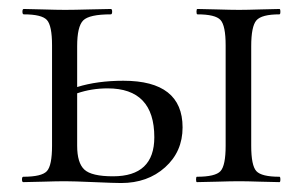

<svg xmlns="http://www.w3.org/2000/svg" viewBox="-20 -406 674 428"><path d="M255 -226Q387 -226 387 -122Q387 -68 348 -33Q309 2 250 2Q235 2 189.5 0Q144 -2 125 -2Q107 -2 75.5 -1Q44 0 32 0Q29 0 29 -6Q29 -12 32 -12Q73 -12 84.5 -24.5Q96 -37 96 -81V-305Q96 -349 84.5 -361.5Q73 -374 33 -374Q30 -374 30 -380Q30 -386 33 -386Q44 -386 75.5 -385Q107 -384 125 -384Q145 -384 179.5 -385Q214 -386 227 -386Q230 -386 230 -380Q230 -374 227 -374Q179 -374 165.5 -360.5Q152 -347 152 -303V-212Q197 -226 255 -226ZM603 -12Q605 -12 605 -6Q605 0 603 0Q591 0 560.5 -1Q530 -2 513 -2Q495 -2 463.5 -1Q432 0 419 0Q417 0 417 -6Q417 -12 419 -12Q460 -12 471.5 -24.5Q483 -37 483 -81V-305Q483 -349 471.5 -361.5Q460 -374 420 -374Q418 -374 418 -380Q418 -386 420 -386Q432 -386 463.5 -385Q495 -384 513 -384Q530 -384 561 -385Q592 -386 603 -386Q605 -386 605 -380Q605 -374 603 -374Q563 -374 551.5 -360.5Q540 -347 540 -303V-81Q540 -37 551.5 -24.5Q563 -12 603 -12ZM232 -13Q324 -13 324 -100Q324 -209 220 -209Q184 -209 152 -198V-81Q152 -43 168 -28Q184 -13 232 -13Z"/></svg>

Font: Cormorant Infant
Style: Regular
Weight: 400
Designer: Christian Thalmann (Catharsis Fonts)
Version: Version 1.000;PS 002.000;hotconv 1.0.88;makeotf.lib2.5.64775